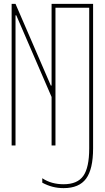

<svg xmlns="http://www.w3.org/2000/svg" viewBox="-20 -750 540 990"><path d="M308 220Q278 220 251 213Q224 206 198 192V169Q222 185 249.5 192.5Q277 200 308 200Q379 200 409.5 157Q440 114 440 15V-710H266V0H246V-250L64 -671H60V0H40V-730H60L242 -309H246V-730H460V15Q460 122 424 171Q388 220 308 220Z"/></svg>

Font: M PLUS 1 Code Thin
Style: Regular
Weight: 250
Designer: Coji Morishita
Foundry: UNDERFOREST DESIGN
Version: Version 1.002